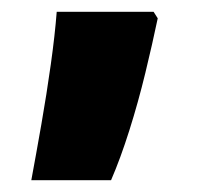

<svg xmlns="http://www.w3.org/2000/svg" viewBox="-20 -166 345 325"><path d="M240 -146 247 -135Q238 -92 226 -42.5Q214 7 199 54.5Q184 102 168 139H33Q41 96 50 44.5Q59 -7 66 -57Q73 -107 76 -146Z"/></svg>

Font: Noto Sans Malayalam SemiCondensed Black
Style: Regular
Weight: 900
Width: 4
Designer: Jelle Bosma - Monotype Design Team
Foundry: Monotype Imaging Inc.
Version: Version 2.104; ttfautohint (v1.8.4.7-5d5b)